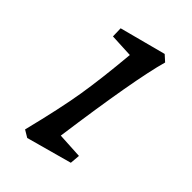

<svg xmlns="http://www.w3.org/2000/svg" viewBox="-167 -561 635 635"><g transform="rotate(45 150.0 -244.0)"><path d="M213 -503 234 -484Q203 -374 161 -69L251 -64L248 -29L88 15L63 0Q96 -132 109.5 -214.5Q123 -297 134 -419L51 -423L50 -460Z"/></g></svg>

Font: Andada
Style: Italic
Weight: 400
Italic angle: -8.29999°
Designer: Carolina Giovagnoli
Foundry: Carolina Giovagnoli
Version: Version 1.003